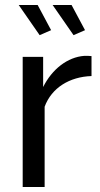

<svg xmlns="http://www.w3.org/2000/svg" viewBox="-20 -750 403 770"><path d="M347 -525C340 -526 331 -526 318 -526C251 -521 189 -473 153 -401V-522H71V0H159V-322C187 -398 259 -442 347 -445ZM275 -609 321 -629 267 -730H191ZM139 -609 185 -629 131 -730H55Z"/></svg>

Font: Raleway Med
Style: Regular
Weight: 500
Designer: Matt McInerney, Pablo Impallari, Rodrigo Fuenzalida
Foundry: Matt McInerney, Pablo Impallari, Rodrigo Fuenzalida
Version: Version 3.00 July 28, 2015